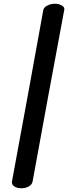

<svg xmlns="http://www.w3.org/2000/svg" viewBox="-20 -912 363 1024"><path d="M44 55 129 -407Q183 -701 211 -859Q214 -873 232.5 -882.5Q251 -892 273 -892Q294 -892 309.5 -883Q325 -874 323 -861L239 -409L154 55Q151 72 134 82Q117 92 93 92Q71 92 56 82Q41 72 44 55Z"/></svg>

Font: Mali
Style: Bold Italic
Weight: 700
Italic angle: -10°
Version: Version 1.000; ttfautohint (v1.6)